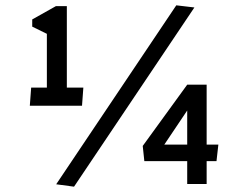

<svg xmlns="http://www.w3.org/2000/svg" viewBox="-20 -691 930 721"><path d="M258 10 191 1 642 -671 710 -663ZM92 -294 97 -362H156V-564L101 -591V-618L190 -668H231V-362H293L288 -294ZM683 0V-86H522L516 -143L683 -373H756V-148H800L793 -86H756V0ZM597 -148H683V-276Z"/></svg>

Font: Secular One
Style: Regular
Weight: 400
Designer: Michal Sahar
Foundry: Hagilda
Version: Version 1.002; ttfautohint (v1.8.4.7-5d5b);gftools[0.9.29]